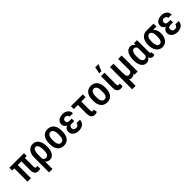

<svg xmlns="http://www.w3.org/2000/svg" viewBox="401 -2523 4480 4480"><g transform="rotate(-45 2641.0 -283.5)"><path d="M507.8 -528.3V-436H27.8V-528.3ZM210.9 -528.3V0H97.7V-528.3ZM331.1 -528.3H444.8L444.3 -151.4Q444.3 -127.4 449.7 -114.7Q455.1 -102.1 464.8 -97.4Q474.6 -92.8 487.8 -92.8Q498 -92.8 507.3 -94.2Q516.6 -95.7 521 -97.2V-5.9Q508.3 -1 491.7 2.4Q475.1 5.9 451.7 5.9Q416.5 5.9 389.2 -8.8Q361.8 -23.4 346.4 -56.2Q331.1 -88.9 331.1 -143.6Z M605.5 203.1V-282.2Q605.5 -341.8 619.6 -388.9Q633.8 -436 660.2 -469.5Q686.5 -502.9 722.9 -520.5Q759.3 -538.1 802.7 -538.1Q852.5 -538.1 889.6 -517.6Q926.8 -497.1 951.7 -459.5Q976.6 -421.9 989 -370.8Q1001.5 -319.8 1001.5 -258.3V-248Q1001.5 -191.4 990.5 -144.3Q979.5 -97.2 957.8 -62.5Q936 -27.8 903.8 -9Q871.6 9.8 829.6 9.8Q788.1 9.8 757.3 -8.1Q726.6 -25.9 705.6 -59.1Q684.6 -92.3 672.1 -137.9Q659.7 -183.6 654.3 -238.8Q655.8 -238.3 666.5 -231.4Q677.2 -224.6 687.7 -218Q698.2 -211.4 698.7 -211.4Q702.6 -176.3 713.4 -147.7Q724.1 -119.1 744.6 -102.5Q765.1 -85.9 797.4 -85.9Q821.8 -85.9 839.1 -98.1Q856.4 -110.4 867.2 -132.6Q877.9 -154.8 882.8 -184.1Q887.7 -213.4 887.7 -247.6V-257.8Q887.7 -295.4 883.1 -328.9Q878.4 -362.3 868.2 -387.7Q857.9 -413.1 841.1 -427.7Q824.2 -442.4 798.8 -442.4Q778.3 -442.4 762.9 -428Q747.6 -413.6 737.8 -389.6Q728 -365.7 723.4 -335.7Q718.8 -305.7 718.8 -274.9V203.1Z M1084.5 -242.7V-285.2Q1084.5 -346.7 1099.6 -394Q1114.7 -441.4 1142.8 -473.4Q1170.9 -505.4 1209 -521.7Q1247.1 -538.1 1293 -538.1Q1339.8 -538.1 1378.2 -521.7Q1416.5 -505.4 1444.6 -473.4Q1472.7 -441.4 1487.8 -394Q1502.9 -346.7 1502.9 -285.2V-242.7Q1502.9 -181.2 1487.8 -133.8Q1472.7 -86.4 1444.6 -54.4Q1416.5 -22.5 1378.4 -6.3Q1340.3 9.8 1293.9 9.8Q1248 9.8 1209.7 -6.3Q1171.4 -22.5 1143.1 -54.4Q1114.7 -86.4 1099.6 -133.8Q1084.5 -181.2 1084.5 -242.7ZM1198.2 -285.2V-242.7Q1198.2 -203.1 1205.1 -173.6Q1211.9 -144 1224.6 -124.5Q1237.3 -105 1254.9 -95.2Q1272.5 -85.4 1293.9 -85.4Q1317.9 -85.4 1335.7 -95.2Q1353.5 -105 1365.5 -124.5Q1377.4 -144 1383.3 -173.6Q1389.2 -203.1 1389.2 -242.7V-285.2Q1389.2 -324.2 1382.3 -353.8Q1375.5 -383.3 1362.8 -403.1Q1350.1 -422.9 1332.3 -432.6Q1314.5 -442.4 1293 -442.4Q1272 -442.4 1254.6 -432.6Q1237.3 -422.9 1224.6 -403.1Q1211.9 -383.3 1205.1 -353.8Q1198.2 -324.2 1198.2 -285.2Z M1766.1 -286.6H1867.7V-228H1785.2Q1760.3 -228 1742.4 -220.5Q1724.6 -212.9 1715.1 -196.8Q1705.6 -180.7 1705.6 -154.8Q1705.6 -140.6 1710.7 -127.4Q1715.8 -114.3 1726.3 -104Q1736.8 -93.8 1752.2 -87.6Q1767.6 -81.5 1787.6 -81.5Q1814 -81.5 1832.5 -92Q1851.1 -102.5 1860.6 -119.9Q1870.1 -137.2 1870.1 -156.7H1983.9Q1983.9 -113.3 1967.3 -81.8Q1950.7 -50.3 1923.1 -30Q1895.5 -9.8 1861.1 0Q1826.7 9.8 1791.5 9.8Q1749 9.8 1712.4 -1Q1675.8 -11.7 1648.7 -32.2Q1621.6 -52.7 1606.4 -82.3Q1591.3 -111.8 1591.3 -148.9Q1591.3 -182.1 1603.3 -207.8Q1615.2 -233.4 1638.2 -251Q1661.1 -268.6 1693.4 -277.6Q1725.6 -286.6 1766.1 -286.6ZM1867.7 -252.4H1766.6Q1729.5 -252.4 1699 -262.7Q1668.5 -272.9 1646 -291.3Q1623.5 -309.6 1611.3 -333.5Q1599.1 -357.4 1599.1 -384.3Q1599.1 -421.9 1613 -450.4Q1627 -479 1652.6 -498.3Q1678.2 -517.6 1713.6 -527.6Q1749 -537.6 1792 -537.6Q1830.1 -537.6 1863.3 -526.9Q1896.5 -516.1 1921.9 -495.4Q1947.3 -474.6 1961.7 -445.3Q1976.1 -416 1976.1 -378.9H1862.8Q1862.8 -398.9 1853 -414.1Q1843.3 -429.2 1826.2 -437.7Q1809.1 -446.3 1787.6 -446.3Q1761.7 -446.3 1745.4 -436.5Q1729 -426.8 1721.2 -410.9Q1713.4 -395 1713.4 -377.9Q1713.4 -363.3 1717.5 -351.1Q1721.7 -338.9 1730.7 -330.1Q1739.7 -321.3 1753.2 -316.4Q1766.6 -311.5 1785.2 -311.5H1867.7Z M2450.2 -528.3V-433.6H2057.6V-528.3ZM2193.4 -528.3H2306.6V-147.5Q2306.6 -124 2310.8 -110.8Q2314.9 -97.7 2322.5 -92.5Q2330.1 -87.4 2339.8 -87.4Q2352.5 -87.4 2361.6 -90.6Q2370.6 -93.8 2377.9 -98.1L2394.5 -10.3Q2373.5 2 2354.5 5.9Q2335.4 9.8 2313.5 9.8Q2276.4 9.8 2249.3 -7.1Q2222.2 -23.9 2207.8 -59.3Q2193.4 -94.7 2193.4 -150.4Z M2514.2 -242.7V-285.2Q2514.2 -346.7 2529.3 -394Q2544.4 -441.4 2572.5 -473.4Q2600.6 -505.4 2638.7 -521.7Q2676.8 -538.1 2722.7 -538.1Q2769.5 -538.1 2807.9 -521.7Q2846.2 -505.4 2874.3 -473.4Q2902.3 -441.4 2917.5 -394Q2932.6 -346.7 2932.6 -285.2V-242.7Q2932.6 -181.2 2917.5 -133.8Q2902.3 -86.4 2874.3 -54.4Q2846.2 -22.5 2808.1 -6.3Q2770 9.8 2723.6 9.8Q2677.7 9.8 2639.4 -6.3Q2601.1 -22.5 2572.8 -54.4Q2544.4 -86.4 2529.3 -133.8Q2514.2 -181.2 2514.2 -242.7ZM2627.9 -285.2V-242.7Q2627.9 -203.1 2634.8 -173.6Q2641.6 -144 2654.3 -124.5Q2667 -105 2684.6 -95.2Q2702.1 -85.4 2723.6 -85.4Q2747.6 -85.4 2765.4 -95.2Q2783.2 -105 2795.2 -124.5Q2807.1 -144 2813 -173.6Q2818.8 -203.1 2818.8 -242.7V-285.2Q2818.8 -324.2 2812 -353.8Q2805.2 -383.3 2792.5 -403.1Q2779.8 -422.9 2762 -432.6Q2744.1 -442.4 2722.7 -442.4Q2701.7 -442.4 2684.3 -432.6Q2667 -422.9 2654.3 -403.1Q2641.6 -383.3 2634.8 -353.8Q2627.9 -324.2 2627.9 -285.2Z M3049.8 -528.3H3164.1L3163.6 -151.4Q3163.6 -127.4 3168.9 -114.7Q3174.3 -102.1 3184.1 -97.4Q3193.8 -92.8 3207 -92.8Q3216.8 -92.8 3226.1 -94.2Q3235.4 -95.7 3240.2 -97.2L3239.7 -5.9Q3227.5 -1 3210.9 2.4Q3194.3 5.9 3170.4 5.9Q3135.7 5.9 3108.4 -8.8Q3081.1 -23.4 3065.4 -56.2Q3049.8 -88.9 3049.8 -143.6ZM3068.8 -603 3100.1 -769.5H3208.5L3139.2 -603Z M3618.2 -528.3H3732.4V0H3627.4L3618.2 -122.1ZM3635.3 -245.6 3677.2 -246.6Q3677.2 -190.9 3668.5 -144Q3659.7 -97.2 3642.1 -62.5Q3624.5 -27.8 3597.4 -8.8Q3570.3 10.3 3533.7 10.3Q3504.4 10.3 3481.9 -0.2Q3459.5 -10.7 3442.9 -33.2Q3426.3 -55.7 3414.1 -91.3L3397 -225.1H3461.4Q3461.4 -182.1 3466.6 -154.5Q3471.7 -127 3481.4 -112.1Q3491.2 -97.2 3504.9 -91.6Q3518.6 -85.9 3534.7 -85.9Q3564 -85.9 3583.3 -97.9Q3602.5 -109.9 3614 -131.3Q3625.5 -152.8 3630.4 -181.9Q3635.3 -210.9 3635.3 -245.6ZM3347.7 -528.3H3461.4V203.1H3347.7Z M3847.7 -248V-258.3Q3847.7 -319.8 3859.1 -370.8Q3870.6 -421.9 3892.6 -459.5Q3914.6 -497.1 3947 -517.6Q3979.5 -538.1 4022 -538.1Q4053.2 -538.1 4077.9 -525.6Q4102.5 -513.2 4120.8 -490Q4139.2 -466.8 4151.9 -434.3Q4164.6 -401.9 4172.4 -361.3Q4180.2 -320.8 4184.6 -273.9V-246.6Q4179.2 -189.5 4167.7 -142.6Q4156.2 -95.7 4137 -61.5Q4117.7 -27.3 4089.1 -8.5Q4060.5 10.3 4021 10.3Q3979 10.3 3946.8 -8.8Q3914.6 -27.8 3892.3 -62.5Q3870.1 -97.2 3858.9 -144.3Q3847.7 -191.4 3847.7 -248ZM3961.4 -257.8V-247.6Q3961.4 -213.4 3966.1 -183.8Q3970.7 -154.3 3981.2 -132.3Q3991.7 -110.4 4008.8 -97.9Q4025.9 -85.4 4050.8 -85.4Q4075.2 -85.4 4092.3 -97.4Q4109.4 -109.4 4120.6 -130.9Q4131.8 -152.3 4138.9 -180.4Q4146 -208.5 4150.9 -240.7V-274.4Q4147.5 -308.6 4140.4 -338.9Q4133.3 -369.1 4121.6 -392.6Q4109.9 -416 4092.8 -429.2Q4075.7 -442.4 4051.8 -442.4Q4026.4 -442.4 4009.3 -427.7Q3992.2 -413.1 3981.4 -387.7Q3970.7 -362.3 3966.1 -328.9Q3961.4 -295.4 3961.4 -257.8ZM4140.6 -528.3H4238.8V-158.7Q4238.8 -138.2 4240.7 -125Q4242.7 -111.8 4246.3 -104.2Q4250 -96.7 4254.9 -93.5Q4259.8 -90.3 4265.6 -90.3Q4269 -90.3 4271 -90.8Q4272.9 -91.3 4274.4 -92.3L4284.7 -3.9Q4271 4.9 4257.8 7.6Q4244.6 10.3 4230 10.3Q4207.5 10.3 4189.2 1.7Q4170.9 -6.8 4157.5 -25.1Q4144 -43.5 4135.7 -72.3Q4127.4 -101.1 4125 -141.1V-414.6Z M4341.8 -258.3V-269.5Q4341.8 -324.7 4355.2 -371.8Q4368.7 -418.9 4394.8 -454.1Q4420.9 -489.3 4459.5 -508.8Q4498 -528.3 4546.9 -528.3Q4558.1 -524.9 4567.6 -512.2Q4577.1 -499.5 4591.6 -485.8Q4606 -472.2 4631.3 -464.4Q4664.1 -446.8 4690.9 -414.8Q4717.8 -382.8 4733.6 -340.8Q4749.5 -298.8 4749.5 -250V-239.3Q4749.5 -189 4736.3 -143.8Q4723.1 -98.6 4697.3 -64Q4671.4 -29.3 4633.8 -9.8Q4596.2 9.8 4547.9 9.8Q4498 9.8 4459.7 -10.5Q4421.4 -30.8 4395 -66.9Q4368.7 -103 4355.2 -152.1Q4341.8 -201.2 4341.8 -258.3ZM4455.6 -269V-258.3Q4455.6 -222.7 4460.4 -191.7Q4465.3 -160.6 4476.1 -136.7Q4486.8 -112.8 4504.6 -99.4Q4522.5 -85.9 4547.9 -85.9Q4572.3 -85.9 4589.1 -99.4Q4606 -112.8 4616.2 -136.7Q4626.5 -160.6 4631.1 -191.9Q4635.7 -223.1 4635.7 -258.8V-269.5Q4635.7 -302.2 4631.1 -331.5Q4626.5 -360.8 4616.2 -383.5Q4606 -406.2 4588.9 -419.2Q4571.8 -432.1 4546.9 -432.1Q4522 -432.1 4504.2 -419.2Q4486.3 -406.2 4475.8 -383.5Q4465.3 -360.8 4460.4 -331.3Q4455.6 -301.8 4455.6 -269ZM4783.2 -528.3V-432.1H4546.9V-528.3Z M5023.9 -286.6H5125.5V-228H5043Q5018.1 -228 5000.2 -220.5Q4982.4 -212.9 4972.9 -196.8Q4963.4 -180.7 4963.4 -154.8Q4963.4 -140.6 4968.5 -127.4Q4973.6 -114.3 4984.1 -104Q4994.6 -93.8 5010 -87.6Q5025.4 -81.5 5045.4 -81.5Q5071.8 -81.5 5090.3 -92Q5108.9 -102.5 5118.4 -119.9Q5127.9 -137.2 5127.9 -156.7H5241.7Q5241.7 -113.3 5225.1 -81.8Q5208.5 -50.3 5180.9 -30Q5153.3 -9.8 5118.9 0Q5084.5 9.8 5049.3 9.8Q5006.8 9.8 4970.2 -1Q4933.6 -11.7 4906.5 -32.2Q4879.4 -52.7 4864.3 -82.3Q4849.1 -111.8 4849.1 -148.9Q4849.1 -182.1 4861.1 -207.8Q4873 -233.4 4896 -251Q4918.9 -268.6 4951.2 -277.6Q4983.4 -286.6 5023.9 -286.6ZM5125.5 -252.4H5024.4Q4987.3 -252.4 4956.8 -262.7Q4926.3 -272.9 4903.8 -291.3Q4881.3 -309.6 4869.1 -333.5Q4856.9 -357.4 4856.9 -384.3Q4856.9 -421.9 4870.8 -450.4Q4884.8 -479 4910.4 -498.3Q4936 -517.6 4971.4 -527.6Q5006.8 -537.6 5049.8 -537.6Q5087.9 -537.6 5121.1 -526.9Q5154.3 -516.1 5179.7 -495.4Q5205.1 -474.6 5219.5 -445.3Q5233.9 -416 5233.9 -378.9H5120.6Q5120.6 -398.9 5110.8 -414.1Q5101.1 -429.2 5084 -437.7Q5066.9 -446.3 5045.4 -446.3Q5019.5 -446.3 5003.2 -436.5Q4986.8 -426.8 4979 -410.9Q4971.2 -395 4971.2 -377.9Q4971.2 -363.3 4975.3 -351.1Q4979.5 -338.9 4988.5 -330.1Q4997.6 -321.3 5011 -316.4Q5024.4 -311.5 5043 -311.5H5125.5Z"/></g></svg>

Font: Roboto Condensed Medium
Style: Regular
Weight: 500
Designer: Christian Robertson
Foundry: Google
Version: Version 3.0